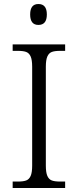

<svg xmlns="http://www.w3.org/2000/svg" viewBox="-20 -935 388 955"><path d="M43 -32H70Q96 -32 110.5 -37.5Q125 -43 132.5 -60Q140 -77 140 -111V-603Q140 -637 132.5 -654Q125 -671 110.5 -676.5Q96 -682 70 -682H43V-714H304V-682H278Q252 -682 237.5 -676.5Q223 -671 215.5 -654Q208 -637 208 -603V-111Q208 -77 215.5 -60Q223 -43 237.5 -37.5Q252 -32 278 -32H304V0H43ZM130 -863Q130 -915 171 -915Q213 -915 213 -863Q213 -811 171 -811Q130 -811 130 -863Z"/></svg>

Font: Noto Serif Light
Style: Regular
Weight: 300
Designer: Monotype Design Team
Foundry: Monotype Imaging Inc.
Version: Version 1.001